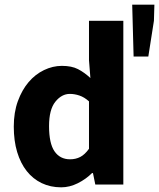

<svg xmlns="http://www.w3.org/2000/svg" viewBox="-20 -790 681 822"><path d="M242 12Q196 12 158.5 -6Q121 -24 94.5 -57.5Q68 -91 53.5 -139Q39 -187 39 -248Q39 -309 56.5 -357Q74 -405 102.5 -438.5Q131 -472 168.5 -490Q206 -508 245 -508Q287 -508 314 -494Q341 -480 367 -456L361 -532V-701H508V0H388L378 -49H374Q348 -23 313 -5.5Q278 12 242 12ZM280 -108Q304 -108 323.5 -118Q343 -128 361 -153V-356Q341 -374 320 -381Q299 -388 279 -388Q244 -388 217 -354.5Q190 -321 190 -250Q190 -176 213.5 -142Q237 -108 280 -108ZM552 -548 546 -770H641L639 -701L615 -548Z"/></svg>

Font: Font
Style: ¶
Weight: 700
Designer: Paul D. Hunt
Foundry: Adobe Systems Incorporated
Version: Version 3.000